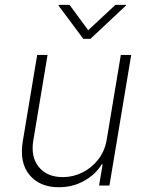

<svg xmlns="http://www.w3.org/2000/svg" viewBox="-20 -775 612 802"><path d="M426.1 -193.5 484.7 -545.5H528.1L437.1 0H393.8L408.7 -88.4H404.8Q379.3 -46.5 331.7 -19.7Q284.1 7.1 225.9 7.1Q145.6 7.1 103 -44.6Q60.4 -96.2 75.3 -185.7L135.3 -545.5H178.6L119 -187.5Q108 -119.3 142.4 -77.2Q176.8 -35.2 242.5 -35.2Q285.2 -35.2 324.2 -54.5Q363.3 -73.9 390.8 -109.4Q418.3 -144.9 426.1 -193.5ZM270.6 -754.6 348.4 -648.8 462 -754.6H506.4L505.3 -751.1L357.6 -612.6H328.1L224.8 -751.1L226.2 -754.6Z"/></svg>

Font: Inter Extra Light  BETA
Style: Italic
Weight: 200
Italic angle: 9.39999°
Designer: Rasmus Andersson
Foundry: rsms
Version: Version 3.011;git-f93a4a705